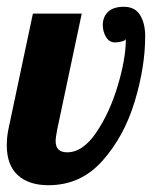

<svg xmlns="http://www.w3.org/2000/svg" viewBox="-29 -540 463 566"><path d="M-9 -112Q-9 -136 -4 -160L68 -500H212L140 -160Q135 -135 135 -124Q135 -91 169 -91Q215 -91 254.5 -149Q294 -207 318 -287Q342 -367 342 -425Q340 -420 329 -417.5Q318 -415 310 -415Q293 -415 283.5 -431Q274 -447 274 -466Q274 -490 289.5 -505Q305 -520 336 -520Q369 -520 384 -495.5Q399 -471 399 -433Q399 -343 368 -240.5Q337 -138 273 -66Q209 6 114 6Q56 6 23.5 -23.5Q-9 -53 -9 -112Z"/></svg>

Font: Lobster
Style: Regular
Weight: 400
Designer: Impallari Type
Foundry: Impallari Type
Version: Version 2.100